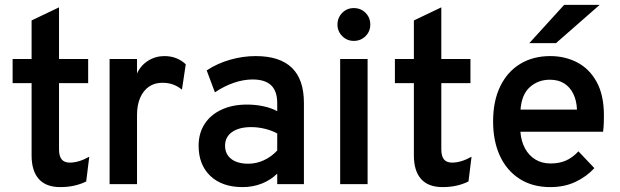

<svg xmlns="http://www.w3.org/2000/svg" viewBox="-20 -752 2532 784"><path d="M226 12Q168 12 138.5 -21Q109 -54 109 -117.5V-412.5H31.5V-511H109V-668.5L221 -722V-511H340V-412.5H221V-142Q221 -114.5 231.8 -101.2Q242.5 -88 265 -88Q301.5 -88 344.5 -112L332 -11Q308.5 0.5 282.5 6.2Q256.5 12 226 12Z M427.5 0V-511H539.5V-452Q554.5 -485 584.8 -504Q615 -523 651.5 -523Q703 -523 738.5 -489.5L723 -386Q704 -401 685 -407.5Q666 -414 643 -414Q611 -414 588 -398Q565 -382 552.2 -352.5Q539.5 -323 539.5 -282.5V0Z M971 12Q887 12 839 -33.5Q791 -79 791 -157Q791 -208 815.5 -245.8Q840 -283.5 884.5 -304.2Q929 -325 988.5 -325Q1023.5 -325 1055.2 -318.2Q1087 -311.5 1112 -298V-331Q1112 -380 1087 -403.8Q1062 -427.5 1011.5 -427.5Q974.5 -427.5 935 -414Q895.5 -400.5 857.5 -375L824 -464.5Q866 -492.5 918.5 -507.8Q971 -523 1024 -523Q1122.5 -523 1171.8 -475.2Q1221 -427.5 1221 -332V0H1112V-43Q1085 -16.5 1048.5 -2.2Q1012 12 971 12ZM994 -83.5Q1026.5 -83.5 1057.2 -97.5Q1088 -111.5 1112 -137.5V-207Q1089.5 -219.5 1061.2 -226.2Q1033 -233 1006 -233Q956 -233 927.5 -212.8Q899 -192.5 899 -157Q899 -123 924 -103.2Q949 -83.5 994 -83.5Z M1369 0V-511H1481V0ZM1424.5 -585Q1397 -585 1377.5 -604.5Q1358 -624 1358 -651.5Q1358 -679.5 1377.2 -699.2Q1396.5 -719 1424.5 -719Q1453.5 -719 1472.8 -699.5Q1492 -680 1492 -651.5Q1492 -623.5 1472.5 -604.2Q1453 -585 1424.5 -585Z M1787 12Q1729 12 1699.5 -21Q1670 -54 1670 -117.5V-412.5H1592.5V-511H1670V-668.5L1782 -722V-511H1901V-412.5H1782V-142Q1782 -114.5 1792.8 -101.2Q1803.5 -88 1826 -88Q1862.5 -88 1905.5 -112L1893 -11Q1869.5 0.5 1843.5 6.2Q1817.5 12 1787 12Z M2227 12Q2154.5 12 2102 -21.5Q2049.5 -55 2021.5 -115.2Q1993.5 -175.5 1993.5 -256Q1993.5 -339.5 2022.5 -399.2Q2051.5 -459 2104 -491Q2156.5 -523 2227 -523Q2287.5 -523 2337.2 -497Q2387 -471 2416.5 -417.2Q2446 -363.5 2446 -280.5Q2446 -267.5 2445.5 -249.8Q2445 -232 2442.5 -214H2105Q2108 -175 2123.8 -146Q2139.5 -117 2166 -100.8Q2192.5 -84.5 2228.5 -84.5Q2263.5 -84.5 2290.5 -96.2Q2317.5 -108 2342 -134L2407 -65.5Q2375.5 -31 2330.2 -9.5Q2285 12 2227 12ZM2105.5 -304.5H2336Q2334.5 -341 2321.2 -368.5Q2308 -396 2284 -411.2Q2260 -426.5 2225.5 -426.5Q2177.5 -426.5 2143.8 -396.5Q2110 -366.5 2105.5 -304.5ZM2141.5 -576 2283.5 -732H2428.5L2250.5 -576Z"/></svg>

Font: Overpass SemiBold
Style: Regular
Weight: 600
Designer: Delve Withrington, Dave Bailey, Thomas Jockin
Foundry: Delve Fonts LLC
Version: Version 4.000